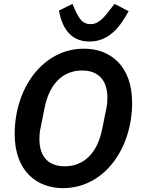

<svg xmlns="http://www.w3.org/2000/svg" viewBox="-20 -962 731 994"><path d="M443 -747C548 -747 604 -828 646 -904L573 -942L548 -910C510 -860 485 -837 449 -837C408 -837 391 -863 370 -908L355 -942L285 -907C299 -833 335 -747 443 -747ZM306 12C519 12 664 -192 664 -430C664 -622 550 -710 415 -710C202 -710 56 -506 56 -268C56 -76 171 12 306 12ZM315 -101C230 -101 184 -152 184 -242C184 -258 185 -278 190 -300L211 -404C235 -526 304 -597 405 -597C490 -597 536 -546 536 -456C536 -440 535 -420 530 -398L509 -294C485 -172 416 -101 315 -101Z"/></svg>

Font: Braiins Sans SemiBold
Style: Italic
Weight: 600
Italic angle: -11.31°
Designer: Mike Abbink, Paul van der Laan, Pieter van Rosmalen, Jiri Chlebus, Lubos Buracinsky
Foundry: Bold Monday, Sudetype
Version: Version 1.000;hotconv 1.0.109;makeotfexe 2.5.65596